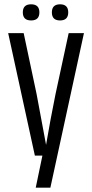

<svg xmlns="http://www.w3.org/2000/svg" viewBox="-20 -723 428 892"><path d="M299 -569H370L214 149H146L177 0H142L18 -569H90L150 -286L194 -50Q214 -168 238 -286ZM297 -665.5Q297 -628 259 -628Q221 -628 221 -665.5Q221 -703 259 -703Q297 -703 297 -665.5ZM124.5 -628Q86 -628 86 -665.5Q86 -703 124.5 -703Q163 -703 163 -665.5Q163 -628 124.5 -628Z"/></svg>

Font: Khand
Style: Regular
Weight: 400
Designer: Devanagari: Sanchit Sawaria, Jyotish Sonowal; Latin: Satya Rajpurohit
Foundry: Indian Type Foundry
Version: Version 1.101;PS 1.0;hotconv 1.0.78;makeotf.lib2.5.61930; tt